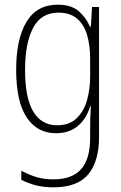

<svg xmlns="http://www.w3.org/2000/svg" viewBox="-20 -559 518 820"><path d="M227 -539Q284 -539 316 -511.5Q348 -484 364 -445H368L373 -529H403V27Q403 130 357 185.5Q311 241 208 241Q167 241 133.5 232.5Q100 224 71 209V170Q102 187 135 197Q168 207 208 207Q288 207 326.5 163.5Q365 120 365 30V-10Q365 -33 365.5 -55Q366 -77 368 -105H365Q350 -53 313 -21.5Q276 10 219 10Q139 10 94 -57.5Q49 -125 49 -261Q49 -392 93 -465.5Q137 -539 227 -539ZM230 -505Q155 -505 121 -439Q87 -373 87 -261Q87 -141 122 -82.5Q157 -24 224 -24Q277 -24 308 -54.5Q339 -85 352 -132.5Q365 -180 365 -232V-308Q365 -365 352 -409.5Q339 -454 309 -479.5Q279 -505 230 -505Z"/></svg>

Font: Noto Sans Arabic Cond ExtLt
Style: Regular
Weight: 200
Width: 3
Designer: Monotype Design Team, Nadine Chahine, Nizar Qandah and Khaled Hosny
Foundry: Monotype Imaging Inc.
Version: Version 2.012; ttfautohint (v1.8.4.7-5d5b)